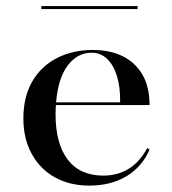

<svg xmlns="http://www.w3.org/2000/svg" viewBox="-20 -589 555 621"><path d="M269.4 11.3Q205.6 11.3 157.7 -15.3Q109.7 -41.9 82.7 -91.1Q55.6 -140.3 55.6 -205.6Q55.6 -275.8 84.3 -325.4Q112.9 -375 164.1 -401.2Q215.3 -427.4 279.8 -427.4Q336.3 -427.4 377.4 -406.9Q418.5 -386.3 441.1 -346.8Q463.7 -307.3 463.7 -249.2H123.4L121.8 -258.1H368.5Q369.4 -306.5 358.5 -342.3Q347.6 -378.2 326.6 -398.4Q305.6 -418.5 275.8 -418.5Q230.6 -418.5 199.2 -377.4Q167.7 -336.3 161.3 -256.5V-254.8Q160.5 -246.8 160.1 -238.3Q159.7 -229.8 159.7 -219.4Q159.7 -124.2 199.2 -72.6Q238.7 -21 314.5 -21Q359.7 -21 395.6 -42.7Q431.5 -64.5 456.5 -110.5L463.7 -104.8Q438.7 -48.4 388.3 -18.5Q337.9 11.3 269.4 11.3ZM113.7 -559.7V-569.4H425V-559.7Z"/></svg>

Font: Playfair 144pt SemiExpanded SemiBold
Style: Regular
Weight: 600
Width: 6
Designer: Claus Eggers Sørensen
Foundry: Claus Eggers Sørensen
Version: Version 2.203